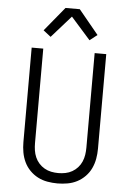

<svg xmlns="http://www.w3.org/2000/svg" viewBox="-63 -1018 726 1072"><g transform="rotate(5 300.0 -482.0)"><path d="M300 8Q272 8 243.5 3Q215 -2 190 -15Q165 -28 145 -48.5Q125 -69 113 -94.5Q101 -120 96 -148Q91 -176 91 -205V-735H156V-205Q156 -185 159 -165Q162 -145 170 -126.5Q178 -108 191.5 -93Q205 -78 222.5 -68Q240 -58 260 -54Q280 -50 300 -50Q320 -50 340 -54Q360 -58 377.5 -68Q395 -78 408.5 -93Q422 -108 430 -126.5Q438 -145 441 -165Q444 -185 444 -205V-735H509V-205Q509 -176 504 -148Q499 -120 487 -94.5Q475 -69 455 -48.5Q435 -28 410 -15Q385 -2 356.5 3Q328 8 300 8ZM191 -804 149 -837 260 -972H340L451 -837L409 -804L300 -927Z"/></g></svg>

Font: Iosevka Light Extended
Style: Regular
Weight: 300
Width: 7
Monospace: yes
Designer: Belleve Invis
Foundry: Belleve Invis
Version: Version 32.5.0; ttfautohint (v1.8.4)